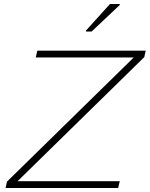

<svg xmlns="http://www.w3.org/2000/svg" viewBox="-20 -942 750 962"><path d="M8 0 15 -32 650 -654H159L167 -688H710L703 -656L68 -34H580L572 0ZM411 -784V-789L531 -922H580V-917L439 -784Z"/></svg>

Font: Saira Expanded Thin
Style: Italic
Weight: 250
Width: 7
Italic angle: -12°
Designer: Hector Gatti with collaboration of the Omnibus-Type team
Foundry: Omnibus-Type
Version: Version 1.101